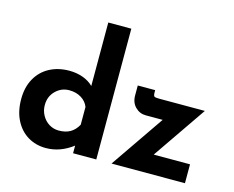

<svg xmlns="http://www.w3.org/2000/svg" viewBox="-109 -948 1363 1119"><g transform="rotate(15 573.0 -388.5)"><path d="M552 -789V0H412V-46Q336 12 250 12Q189 12 141 -17Q93 -46 65.5 -100Q38 -154 38 -227Q38 -299 67.5 -351.5Q97 -404 149 -431.5Q201 -459 268 -459Q311 -459 349 -445.5Q387 -432 413 -406V-789ZM412 -172V-279Q400 -311 369 -330Q338 -349 296 -349Q249 -349 214.5 -315Q180 -281 180 -229Q180 -195 196 -166.5Q212 -138 238.5 -122Q265 -106 296 -106Q338 -106 366 -122.5Q394 -139 412 -172ZM868 -114H1087V0H644L866 -323H764Q727 -323 700.5 -349.5Q674 -376 674 -419V-479H779V-465Q779 -445 785.5 -441Q792 -437 813 -437H1090Z"/></g></svg>

Font: Josefin Sans
Style: Bold
Weight: 700
Designer: Santiago Orozco
Foundry: Typemade
Version: Version 2.000